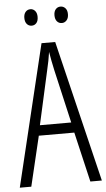

<svg xmlns="http://www.w3.org/2000/svg" viewBox="-60 -927 533 965"><g transform="rotate(-5 207.0 -444.5)"><path d="M356 0 297 -252H118L58 0H0L172 -714H241L414 0ZM224 -574Q218 -600 214 -622Q210 -644 206 -667Q200 -624 188 -574L128 -304H286ZM97 -848Q97 -867 106.5 -878Q116 -889 131 -889Q145 -889 154.5 -878Q164 -867 164 -848Q164 -827 154.5 -816.5Q145 -806 131 -806Q116 -806 106.5 -817Q97 -828 97 -848ZM249 -848Q249 -867 258.5 -878Q268 -889 283 -889Q297 -889 307 -878.5Q317 -868 317 -848Q317 -828 307 -817Q297 -806 283 -806Q268 -806 258.5 -817Q249 -828 249 -848Z"/></g></svg>

Font: Noto Sans Tamil ExtraCondensed Light
Style: Regular
Weight: 300
Width: 2
Designer: Jelle Bosma - Monotype Design Team
Foundry: Monotype Imaging Inc.
Version: Version 2.004; ttfautohint (v1.8.4.7-5d5b)